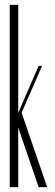

<svg xmlns="http://www.w3.org/2000/svg" viewBox="-20 -770 227 790"><path d="M20 0V-750H55V-306L139 -499H153L69 -306L174 0H139L55 -245V0Z"/></svg>

Font: Dorsa
Style: Regular
Weight: 400
Version: Version 1.002